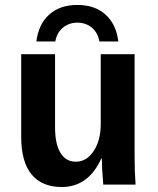

<svg xmlns="http://www.w3.org/2000/svg" viewBox="-20 -748 640 778"><path d="M293.5 -656.2Q260.3 -656.2 235.6 -636.5Q210.9 -616.7 204.1 -580.1H127.4Q136.2 -650.4 179.7 -689.2Q223.1 -728 293.5 -728Q363.8 -728 407.2 -689.2Q450.7 -650.4 459.5 -580.1H382.8Q376 -616.7 351.6 -636.5Q327.1 -656.2 293.5 -656.2ZM203.1 -528.3V-231.9Q203.1 -164.6 224.9 -128.7Q246.6 -92.8 287.1 -92.8Q331.1 -92.8 359.6 -136Q388.2 -179.2 388.2 -245.1V-528.3H525.4V-118.2Q525.4 -50.8 529.3 0H398.4Q392.6 -70.3 392.6 -105H390.1Q337.9 9.8 230 9.8Q149.9 9.8 107.9 -41.3Q65.9 -92.3 65.9 -192.9V-528.3Z"/></svg>

Font: Cousine
Style: Bold
Weight: 700
Monospace: yes
Designer: Steve Matteson
Foundry: Ascender Corporation
Version: Version 1.20